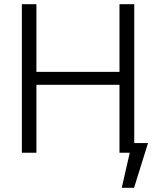

<svg xmlns="http://www.w3.org/2000/svg" viewBox="-20 -727 770 914"><path d="M84 -707H153.3V-384.8H548.8V-707H619.1V-45.9H684.6L618.2 167H559.6L597.7 0H548.8V-323.2H153.3V0H84Z"/></svg>

Font: Pretendard Light
Style: Regular
Weight: 300
Designer: Base glyphs from Inter by Rasmus Andersson; Hangeul glyphs from Noto Sans CJK(Source Han Sans) by Jang Soo-young and Kan
Foundry: Kil Hyung-jin
Version: Version 1.309